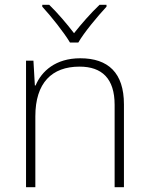

<svg xmlns="http://www.w3.org/2000/svg" viewBox="-20 -784 622 804"><path d="M273 -606H308C332 -648 389 -716 426 -756V-764H397C360 -729 320 -683 290 -645C261 -683 222 -729 186 -764H157V-756C194 -716 248 -648 273 -606ZM316 -540C213 -540 154 -486 129 -426H126L120 -530H89V0H128V-297C128 -437 197 -505 313 -505C407 -505 460 -455 460 -345V0H499V-347C499 -479 433 -540 316 -540Z"/></svg>

Font: Noto Sans Telugu ExtraLight
Style: Regular
Weight: 200
Designer: Jelle Bosma - Monotype Design Team
Foundry: Monotype Imaging Inc.
Version: Version 2.005